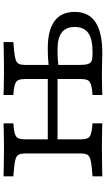

<svg xmlns="http://www.w3.org/2000/svg" viewBox="229 -840 611 1110"><g transform="rotate(-90 535.0 -285.5)"><path d="M669.5 -2.4Q651 -2.4 628 -2Q605 -1.6 581.9 -1.2Q558.9 -0.8 540.1 0V-56.5L571.1 -59.6Q609.5 -64.5 621 -76.9Q632.6 -89.4 632.6 -125.8V-201.6H714.1V-133.7Q714.1 -101.4 718.9 -84.6Q723.7 -67.7 737.1 -62.1Q750.4 -56.5 776.2 -56.5H789.6Q864.2 -56.5 898.8 -81.2Q933.5 -105.9 933.5 -159.1Q933.5 -210.5 901.4 -234.7Q869.4 -258.9 805 -258.9Q768.7 -258.9 744.9 -257.3Q721.1 -255.6 702.6 -253.2V-309.7Q723.7 -311.4 748.8 -313.3Q774 -315.3 810.5 -315.3Q915.3 -315.3 968 -276.1Q1020.7 -236.9 1020.7 -159.6Q1020.7 -79.2 961.6 -39.6Q902.5 0 781.2 0Q761.5 0 733.6 -1.2Q705.6 -2.4 674.6 -2.4ZM202.4 -369.4V-445.2Q202.4 -468.7 196.5 -481.6Q190.5 -494.5 173.4 -500.6Q156.3 -506.6 122.8 -509.7L70.2 -514.5V-571Q94.1 -570.2 123.2 -569.8Q152.3 -569.4 181.4 -569Q210.5 -568.5 234.7 -568.5H242.8H247Q266.3 -568.5 288.9 -569Q311.5 -569.4 334.6 -569.8Q357.6 -570.2 376.4 -571V-514.5L345.5 -511.4Q307 -506.5 295.5 -494Q284 -481.6 284 -445.2V-369.4ZM632.6 -201.6 632.6 -445.2Q632.6 -481.6 621.1 -494Q609.6 -506.5 571.1 -511.4L540.2 -514.6V-571Q558.9 -570.2 582 -569.8Q605 -569.4 628.1 -569Q651.1 -568.5 669.6 -568.5H673.8H681.9Q706.1 -568.5 735.2 -569Q764.3 -569.4 793.4 -569.8Q822.4 -570.2 846.4 -571V-514.5L793.8 -509.7Q761.1 -506.6 743.6 -500.6Q726.1 -494.5 720.1 -481.6Q714.2 -468.7 714.2 -445.2L714.1 -201.6ZM234.7 -2.4Q210.5 -2.4 181.4 -2Q152.3 -1.6 123.2 -1.2Q94.1 -0.8 70.2 0V-56.5L122.8 -61.2Q156.3 -64.5 173.4 -70.4Q190.5 -76.4 196.5 -89.4Q202.4 -102.3 202.4 -125.8V-369.4H284V-125.8Q284 -89.4 295.5 -76.9Q307 -64.5 345.5 -59.6L376.4 -56.5V0Q357.6 -0.8 334.6 -1.2Q311.5 -1.6 288.9 -2Q266.3 -2.4 247 -2.4H242.8ZM254.4 -258.9V-315.3H662.2V-258.9Z"/></g></svg>

Font: Playfair 5pt SemiExpanded Light
Style: Regular
Weight: 300
Width: 6
Designer: Claus Eggers Sørensen
Foundry: Claus Eggers Sørensen
Version: Version 2.203